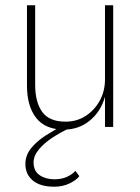

<svg xmlns="http://www.w3.org/2000/svg" viewBox="-20 -480 530 726"><path d="M265 166 280 186Q269 201 243 213.5Q217 226 185 226Q132 226 104 202.5Q76 179 76 140Q76 107 98 80Q120 53 154 31.5Q188 10 223 -8L240 6Q208 21 177.5 41Q147 61 127 85Q107 109 107 134Q107 167 130 182.5Q153 198 186 198Q213 198 233.5 188.5Q254 179 265 166ZM113 -159Q113 -94 139.5 -57Q166 -20 228 -20Q271 -20 304.5 -42Q338 -64 357.5 -100Q377 -136 377 -180V-460H408V0H377V-114Q361 -58 319.5 -24Q278 10 222 10Q151 10 116.5 -34.5Q82 -79 82 -156V-460H113Z"/></svg>

Font: Jost* Thin
Style: Regular
Weight: 200
Version: Version 3.7